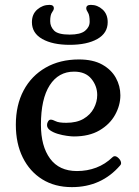

<svg xmlns="http://www.w3.org/2000/svg" viewBox="-20 -754 569 788"><path d="M275 14Q205 14 153.5 -18Q102 -50 73.5 -107.5Q45 -165 45 -242Q45 -323 77 -383Q109 -443 167.5 -476.5Q226 -510 304 -510Q362 -510 399.5 -489Q437 -468 455.5 -434.5Q474 -401 474 -363Q474 -322 452.5 -283Q431 -244 388.5 -219Q346 -194 283 -194Q273 -194 254.5 -196.5Q236 -199 217.5 -204.5Q199 -210 186 -219Q173 -228 173 -241Q173 -249 177.5 -256Q182 -263 188 -263Q196 -263 208.5 -256.5Q221 -250 252 -250Q295 -250 323 -266.5Q351 -283 365 -309.5Q379 -336 379 -364Q379 -401 355 -430.5Q331 -460 284 -460Q220 -460 184 -404Q148 -348 148 -242Q148 -154 185.5 -103Q223 -52 296 -52Q338 -52 375 -66Q412 -80 442 -109Q446 -113 451 -113Q459 -113 468 -103.5Q477 -94 477 -84Q477 -79 473 -75Q396 14 275 14ZM266 -570Q196 -570 153.5 -594Q111 -618 111 -663Q111 -696 133 -715Q155 -734 183 -734Q201 -734 201 -720Q201 -713 193.5 -703Q186 -693 186 -667Q186 -645 202 -628.5Q218 -612 266 -612Q310 -612 329 -627.5Q348 -643 348 -665Q348 -692 341 -702.5Q334 -713 334 -720Q334 -734 353 -734Q380 -734 401 -715Q422 -696 422 -663Q422 -618 379.5 -594Q337 -570 266 -570Z"/></svg>

Font: Gabriela
Style: Regular
Weight: 400
Designer: Eduardo Rodriguez Tunni
Foundry: Eduardo Rodriguez Tunni
Version: Version 2.001;gftools[0.9.26]